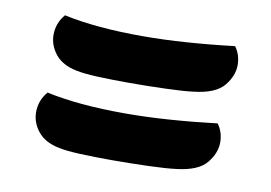

<svg xmlns="http://www.w3.org/2000/svg" viewBox="-47 -472 650 461"><g transform="rotate(10 278.0 -241.5)"><path d="M258 -270Q215 -270 180.5 -271.5Q146 -273 128 -277Q93 -284 76 -305.5Q59 -327 59 -352Q59 -381 78 -403Q157 -386 269 -386Q321 -386 378 -390Q435 -394 493 -401Q507 -382 507 -357Q507 -331 487 -306.5Q467 -282 414 -276Q392 -273 347 -271.5Q302 -270 258 -270ZM249 -80Q206 -80 171.5 -81.5Q137 -83 119 -87Q84 -94 67 -115.5Q50 -137 50 -162Q50 -191 69 -213Q148 -196 260 -196Q312 -196 369 -200Q426 -204 484 -211Q498 -192 498 -167Q498 -141 478 -116.5Q458 -92 405 -86Q383 -83 338 -81.5Q293 -80 249 -80Z"/></g></svg>

Font: Agbalumo
Style: Regular
Weight: 400
Designer: Raphael Alegbeleye
Foundry: Sorkin Type Co.
Version: Version 1.000; ttfautohint (v1.8.4)